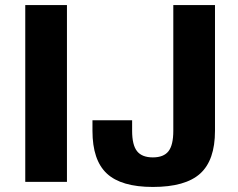

<svg xmlns="http://www.w3.org/2000/svg" viewBox="-20 -720 941 760"><path d="M80 -700H245V0H80ZM346 -202V-244H503V-202Q503 -146 522.5 -121.5Q542 -97 585 -97Q628 -97 647 -121.5Q666 -146 666 -202V-700H831V-202Q831 -86 772.5 -33Q714 20 585 20Q460 20 403 -33Q346 -86 346 -202Z"/></svg>

Font: Fivo Sans Modern
Style: Regular
Weight: 700
Designer: Alexander Slobzheninov
Foundry: Alexander Slobzheninov
Version: 1.0